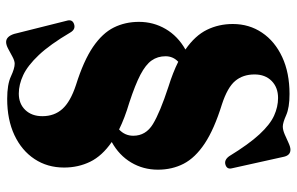

<svg xmlns="http://www.w3.org/2000/svg" viewBox="-191 -564 970 628"><g transform="rotate(-90 294.0 -250.0)"><path d="M194 190Q183 190 168.5 196.2Q154 202.5 140.5 208.8Q127 215 118.5 215Q100.5 215 95.5 194.5L57.5 23.5Q53.5 7.5 69 2.5Q84.5 -2.5 97 14.5Q136.5 79 168.8 113.8Q201 148.5 229.8 161.5Q258.5 174.5 287.5 174.5Q322 174.5 343.2 153.5Q364.5 132.5 364.5 97.5Q364.5 59.5 343.2 34.2Q322 9 267 -9Q185 -34.5 138.5 -65.5Q92 -96.5 72.5 -134.2Q53 -172 53 -218.5Q53 -266.5 76.5 -306Q100 -345.5 143.5 -369.5Q98 -401 79 -440Q60 -479 60 -525.5Q60 -580 87.8 -622Q115.5 -664 166 -687.8Q216.5 -711.5 284.5 -711.5Q332 -711.5 358.2 -699.2Q384.5 -687 399.5 -687Q409 -687 422 -694Q435 -701 448 -708Q461 -715 470.5 -715Q488.5 -715 497 -689L540 -517.5Q546.5 -497 526.5 -492Q511.5 -488.5 502 -504.5Q462.5 -571.5 428 -608Q393.5 -644.5 362.5 -659Q331.5 -673.5 302 -673.5Q268.5 -673.5 248.2 -652.2Q228 -631 228 -596.5Q228 -557 251.8 -530.8Q275.5 -504.5 330 -486.5Q409.5 -461.5 454.5 -430.8Q499.5 -400 518 -362.8Q536.5 -325.5 536.5 -280.5Q536.5 -233 513.2 -193.2Q490 -153.5 446 -128.5Q491.5 -97 510.5 -58.2Q529.5 -19.5 529.5 26.5Q529.5 80 501.2 122Q473 164 421.5 188Q370 212 300.5 212Q256 212 231.2 201Q206.5 190 194 190ZM324.5 -184Q371 -169.5 406 -152Q424 -169 424 -193.5Q424 -219.5 410.2 -239Q396.5 -258.5 363.5 -275.8Q330.5 -293 272.5 -312Q222 -327 184.5 -345.5Q164 -326.5 164 -299Q164 -258 202.2 -234.8Q240.5 -211.5 324.5 -184Z"/></g></svg>

Font: Fraunces 72pt Black
Style: Regular
Weight: 900
Version: Version 1.000;[0bf87f6ff]